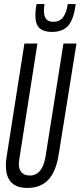

<svg xmlns="http://www.w3.org/2000/svg" viewBox="-20 -914 396 944"><path d="M114 10Q9 10 9 -100Q9 -111 9.5 -119Q10 -127 12 -140L100 -700H164L75 -132Q68 -93 82 -72Q96 -51 126 -51Q189 -51 204 -145L292 -700H356L269 -157Q256 -71 218 -30.5Q180 10 114 10ZM235 -757Q197 -757 175.5 -774.5Q154 -792 154 -838Q154 -868 160 -894H199Q196 -880 196 -861Q196 -835 206.5 -821Q217 -807 243 -807Q275 -807 291.5 -831Q308 -855 313 -894H352Q343 -820 316 -788.5Q289 -757 235 -757Z"/></svg>

Font: Georama ExtraCondensed
Style: Italic
Weight: 400
Width: 2
Italic angle: -9°
Designer: Jean-Baptiste Levee
Foundry: Production Type
Version: Version 1.000